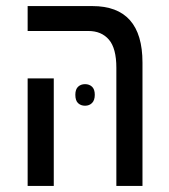

<svg xmlns="http://www.w3.org/2000/svg" viewBox="-20 -612 555 632"><path d="M363 0V-389Q363 -453 338.5 -481.5Q314 -510 271 -510H71V-592H284Q449 -592 449 -406V0ZM71 0V-354H157V0ZM228 -300Q228 -318 237 -326.5Q246 -335 260 -335Q274 -335 283 -326.5Q292 -318 292 -300Q292 -282 283 -273Q274 -264 260 -264Q246 -264 237 -272.5Q228 -281 228 -300Z"/></svg>

Font: Noto Sans Hebrew Condensed
Style: Regular
Weight: 400
Width: 3
Designer: Monotype Design Team
Foundry: Monotype Imaging Inc.
Version: Version 2.004; ttfautohint (v1.8.4.7-5d5b)